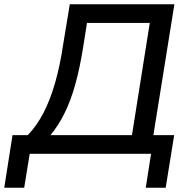

<svg xmlns="http://www.w3.org/2000/svg" viewBox="-55 -725 902 905"><path d="M-35 160 4 -88H76Q119 -133 150.5 -194Q182 -255 205 -335.5Q228 -416 243 -517L274 -705H767L668 -88H766L726 160H632L657 0H85L59 160ZM183 -88H567L651 -617H355L338 -509Q322 -407 300.5 -329.5Q279 -252 250 -193Q221 -134 183 -88Z"/></svg>

Font: Nunito Sans 7pt Medium
Style: Italic
Weight: 500
Italic angle: -9°
Designer: Vernon Adams
Foundry: Vernon Adams
Version: Version 3.101;gftools[0.9.27]